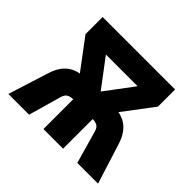

<svg xmlns="http://www.w3.org/2000/svg" viewBox="-162 -918 1126 1126"><g transform="rotate(45 401.0 -355.0)"><path d="M29 0 107 -247Q141 -364 241 -381L101 -568V-710H702V-568L561 -381Q661 -363 695 -247L773 0H601L547 -190Q539 -225 524 -235Q509 -245 483 -246V0H320V-247Q293 -246 278 -235.5Q263 -225 255 -190L201 0ZM270 -568 402 -393 533 -568Z"/></g></svg>

Font: Geist ExtBd
Style: Regular
Weight: 400
Designer: Basement.studio, Andrés Briganti, Mateo Zaragoza
Foundry: Basement.studio, Vercel, Andrés Briganti, Guido Ferreyra, Mateo Zaragoza
Version: Version 1.401